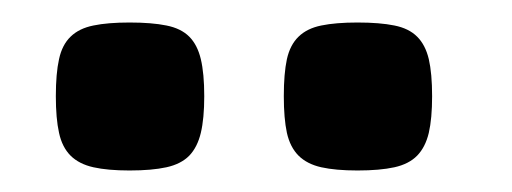

<svg xmlns="http://www.w3.org/2000/svg" viewBox="-20 -682 464 174"><path d="M30.6 -594.8Q30.6 -615.4 33.5 -628.4Q36.3 -641.4 44 -648.8Q51.7 -656.3 64.7 -658.9Q77.6 -661.6 97.4 -661.6Q117.6 -661.6 130.8 -658.9Q144 -656.3 151.5 -648.8Q158.9 -641.4 162 -628.4Q165.1 -615.4 165.1 -594.8Q165.1 -574.6 162 -561.6Q158.9 -548.6 151.5 -540.9Q144 -533.3 130.8 -530.4Q117.6 -527.5 97.4 -527.5Q77.6 -527.5 64.7 -530.4Q51.7 -533.3 44 -540.9Q36.3 -548.6 33.5 -561.6Q30.6 -574.6 30.6 -594.8ZM237.2 -594.8Q237.2 -615.4 240 -628.4Q242.9 -641.4 250.6 -648.8Q258.3 -656.3 271.2 -658.9Q284.2 -661.6 304 -661.6Q324.2 -661.6 337.4 -658.9Q350.5 -656.3 358 -648.8Q365.5 -641.4 368.6 -628.4Q371.6 -615.4 371.6 -594.8Q371.6 -574.6 368.6 -561.6Q365.5 -548.6 358 -540.9Q350.5 -533.3 337.4 -530.4Q324.2 -527.5 304 -527.5Q284.2 -527.5 271.2 -530.4Q258.3 -533.3 250.6 -540.9Q242.9 -548.6 240 -561.6Q237.2 -574.6 237.2 -594.8Z"/></svg>

Font: Doppio One
Style: Regular
Weight: 400
Designer: Szymon Celej
Foundry: Szymon Celej
Version: Version 1.002